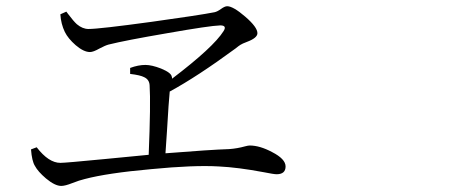

<svg xmlns="http://www.w3.org/2000/svg" viewBox="-20 -657 1540 626"><path d="M179.7 -50.8Q159.2 -50.8 129.9 -75.2Q103.5 -97.7 93.8 -116.2Q84 -131.8 81.1 -169.9L99.6 -176.8Q138.7 -126 176.8 -126Q193.4 -126 324.2 -138.7Q415 -147.5 464.8 -152.3Q471.7 -320.3 467.8 -378.9Q466.8 -397.5 450.2 -405.3Q437.5 -412.1 404.3 -416V-435.5Q430.7 -445.3 454.1 -445.3Q474.6 -445.3 504.9 -433.6Q538.1 -419.9 540 -407.2Q541 -405.3 541 -400.4Q675.8 -502.9 709 -555.7Q720.7 -574.2 698.2 -574.2Q664.1 -573.2 525.4 -548.8Q388.7 -525.4 334 -511.7Q323.2 -508.8 304.7 -499Q284.2 -487.3 273.4 -487.3Q252.9 -487.3 226.6 -509.8Q202.1 -531.2 191.4 -552.7Q178.7 -579.1 176.8 -610.4L196.3 -619.1Q198.2 -616.2 202.1 -611.3Q219.7 -587.9 230.5 -578.1Q249 -562.5 268.6 -562.5Q303.7 -562.5 474.6 -585.9Q629.9 -607.4 679.7 -617.2Q688.5 -619.1 700.7 -627.9Q712.9 -636.7 720.7 -636.7Q740.2 -636.7 779.8 -602.5Q819.3 -568.4 819.3 -548.8Q819.3 -533.2 785.2 -520.5Q769.5 -514.6 763.7 -510.7Q758.8 -507.8 748 -499Q623 -407.2 533.2 -358.4V-356.4Q530.3 -330.1 524.4 -229.5Q521.5 -180.7 519.5 -157.2Q666 -168.9 727.5 -170.9Q753.9 -172.9 778.3 -179.7Q789.1 -182.6 793.9 -182.6Q827.1 -182.6 867.2 -161.1Q911.1 -138.7 911.1 -114.3Q911.1 -88.9 881.8 -88.9Q873 -88.9 838.9 -95.7Q755.9 -111.3 693.4 -114.3Q612.3 -119.1 472.7 -105.5Q330.1 -92.8 255.9 -73.2Q239.3 -69.3 215.8 -60.1Q192.4 -50.8 179.7 -50.8Z"/></svg>

Font: Bpmf GenYo Min R
Style: R
Weight: 400
Foundry: But Ko
Version: Version 1.320